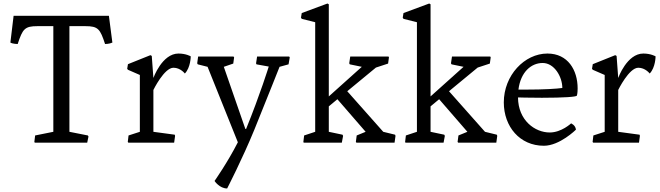

<svg xmlns="http://www.w3.org/2000/svg" viewBox="-20 -819 3790 1102"><path d="M177.2 -4.4 179.7 0H480.5L487.8 -35.2L484.4 -41.5L378.4 -62.5V-668.9H469.7C543.5 -668.9 554.7 -652.8 583 -566.4C583 -566.4 608.4 -566.4 625 -574.7L605 -728.5H58.1L39.6 -574.7C53.7 -566.4 81.5 -566.4 81.5 -566.4C109.9 -652.8 121.6 -668.9 195.3 -668.9H286.1V-62.5L181.6 -41.5Z M713.4 -4.4 716.8 0H979.5L984.9 -39.1L982.9 -45.9L860.4 -62.5V-302.7C860.4 -302.7 922.4 -430.2 975.6 -430.2C1016.1 -430.2 1041 -397 1041 -397C1074.7 -432.1 1074.7 -495.6 1074.7 -495.6C1074.7 -495.6 1047.9 -511.7 1004.4 -511.7C910.2 -511.7 860.4 -371.6 860.4 -371.6L851.1 -498L843.3 -502.4L714.4 -450.7L710 -424.3L714.4 -418.5L782.7 -388.7V-62.5L717.8 -41.5Z M1211.4 219.7C1211.4 219.7 1239.7 262.7 1283.7 262.7C1283.7 262.7 1371.6 92.3 1439.9 -74.7C1519 -270 1584.5 -435.5 1584.5 -435.5L1636.2 -449.7L1643.1 -489.7L1639.6 -494.6H1455.6L1449.7 -455.6L1452.1 -449.7L1522.5 -437C1522.5 -437 1474.1 -279.8 1392.6 -79.1H1388.2L1264.6 -435.5L1318.8 -454.1L1323.7 -489.7L1320.3 -494.6H1117.2L1111.8 -455.6L1115.2 -449.7L1171.4 -435.5L1345.2 -2.4C1286.6 112.8 1211.4 219.7 1211.4 219.7Z M1721.2 -4.4 1723.1 0H1941.9L1949.2 -39.1L1945.8 -45.9L1867.2 -62.5V-208.5L1916.5 -249.5L2078.6 -62.5L2027.3 -41.5L2022.5 -4.4L2025.9 0H2244.6L2250 -39.1L2247.6 -45.9L2179.7 -62.5L1973.1 -295.4L2137.7 -431.2L2207.5 -454.1L2212.4 -489.7L2210 -494.6H1990.2L1984.4 -455.6L1987.8 -449.7L2056.6 -435.5L1867.2 -265.6V-794.4L1859.4 -798.8L1711.9 -744.1L1707.5 -717.8L1711.9 -710.9L1789.1 -691.4V-62.5L1725.6 -41.5Z M2305.2 -4.4 2307.1 0H2525.9L2533.2 -39.1L2529.8 -45.9L2451.2 -62.5V-208.5L2500.5 -249.5L2662.6 -62.5L2611.3 -41.5L2606.4 -4.4L2609.9 0H2828.6L2834 -39.1L2831.5 -45.9L2763.7 -62.5L2557.1 -295.4L2721.7 -431.2L2791.5 -454.1L2796.4 -489.7L2793.9 -494.6H2574.2L2568.4 -455.6L2571.8 -449.7L2640.6 -435.5L2451.2 -265.6V-794.4L2443.4 -798.8L2295.9 -744.1L2291.5 -717.8L2295.9 -710.9L2373 -691.4V-62.5L2309.6 -41.5Z M2871.6 -231.4C2871.6 -92.3 2963.4 17.6 3101.6 17.6C3192.4 17.6 3285.6 -74.7 3285.6 -74.7C3283.2 -101.1 3257.8 -110.8 3257.8 -110.8C3257.8 -110.8 3202.6 -58.6 3135.3 -58.6C3050.8 -58.6 2954.1 -127.4 2953.1 -259.8C2953.1 -259.8 3012.7 -257.8 3090.3 -257.8C3217.8 -257.8 3287.6 -263.2 3291 -270C3291 -270 3295.4 -281.7 3295.4 -311.5C3295.4 -417 3239.3 -511.7 3122.1 -511.7C2990.2 -511.7 2871.6 -386.2 2871.6 -231.4ZM2955.6 -304.7C2968.3 -405.8 3028.8 -457.5 3094.7 -457.5C3161.6 -457.5 3207.5 -378.4 3207.5 -314C3174.8 -309.6 3106.9 -304.7 2993.7 -304.7Z M3381.3 -4.4 3384.8 0H3647.5L3652.8 -39.1L3650.9 -45.9L3528.3 -62.5V-302.7C3528.3 -302.7 3590.3 -430.2 3643.6 -430.2C3684.1 -430.2 3709 -397 3709 -397C3742.7 -432.1 3742.7 -495.6 3742.7 -495.6C3742.7 -495.6 3715.8 -511.7 3672.4 -511.7C3578.1 -511.7 3528.3 -371.6 3528.3 -371.6L3519 -498L3511.2 -502.4L3382.3 -450.7L3377.9 -424.3L3382.3 -418.5L3450.7 -388.7V-62.5L3385.7 -41.5Z"/></svg>

Font: Trykker
Style: Regular
Weight: 400
Designer: Magnus Gaarde
Foundry: Magnus Gaarde
Version: Version 1.001